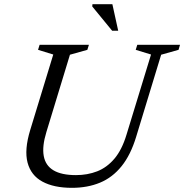

<svg xmlns="http://www.w3.org/2000/svg" viewBox="-20 -891 884 921"><path d="M202.5 -257.5Q181.5 -189 189.8 -143Q198 -97 236.5 -74Q275 -51 344.5 -51Q399.5 -51 446.2 -69.2Q493 -87.5 529 -130Q565 -172.5 587 -245.5L704.5 -629.5L631 -652L638.5 -676H843.5L836.5 -652L753 -628.5L633.5 -236Q607 -148 563.2 -93.8Q519.5 -39.5 459.8 -14.8Q400 10 325 10Q238.5 10 183.5 -19.8Q128.5 -49.5 112.2 -111Q96 -172.5 125 -267.5L235.5 -629.5L162.5 -652L170 -676H406.5L399 -652L315.5 -628.5ZM547 -743.5H518L422.5 -860L423.5 -871H519Z"/></svg>

Font: Newsreader 16pt 16pt
Style: Italic
Weight: 400
Italic angle: -17°
Version: Version 1.003